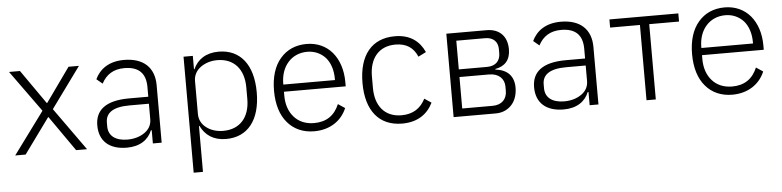

<svg xmlns="http://www.w3.org/2000/svg" viewBox="-44 -749 4783 1174"><g transform="rotate(-5 2347.0 -162.0)"><path d="M26 0 216 -258 33 -512H100L246 -303H249L398 -512H462L280 -262L467 0H400L249 -216H247L90 0Z M739 -524C646 -524 589 -481 561 -421L597 -391C625 -444 669 -474 737 -474C824 -474 868 -432 868 -347V-287H750C602 -287 542 -230 542 -139C542 -43 603 12 711 12C791 12 843 -24 866 -81H871V0H925V-353C925 -461 859 -524 739 -524ZM868 -149C868 -114 852 -87 825 -68C797 -48 760 -37 719 -37C648 -37 602 -68 602 -128V-152C602 -209 645 -244 748 -244H868V-149Z M1104 -512H1161V-430H1164C1189 -487 1241 -524 1320 -524C1452 -524 1531 -427 1531 -256C1531 -85 1452 12 1320 12C1241 12 1192 -25 1164 -82H1161V200H1104ZM1307 -39C1410 -39 1470 -109 1470 -220V-292C1470 -403 1410 -473 1307 -473C1267 -473 1231 -461 1204 -441C1177 -421 1161 -392 1161 -359V-156C1161 -120 1177 -91 1204 -71C1231 -50 1267 -39 1307 -39Z M1861 12C1793 12 1737 -13 1698 -59C1658 -105 1637 -172 1637 -256C1637 -340 1658 -407 1698 -453C1737 -499 1792 -524 1860 -524C1925 -524 1980 -498 2017 -454C2054 -410 2076 -347 2076 -272V-245H1697V-220C1697 -167 1713 -121 1742 -89C1770 -57 1812 -38 1864 -38C1939 -38 1990 -72 2019 -141L2061 -113C2029 -37 1958 12 1861 12ZM1860 -476C1811 -476 1770 -457 1742 -425C1713 -393 1697 -347 1697 -294V-289H2014V-297C2014 -350 1999 -396 1972 -427C1944 -458 1905 -476 1860 -476Z M2401 12C2260 12 2180 -85 2180 -256C2180 -427 2260 -524 2401 -524C2496 -524 2552 -479 2583 -411L2535 -387C2511 -443 2469 -473 2401 -473C2297 -473 2241 -400 2241 -292V-220C2241 -112 2297 -39 2401 -39C2472 -39 2519 -71 2548 -128L2590 -100C2557 -32 2496 12 2401 12Z M2717 -512H2964C3043 -512 3090 -464 3090 -384C3090 -319 3057 -282 2997 -271V-267C3073 -259 3110 -215 3110 -147C3110 -106 3098 -69 3075 -43C3052 -17 3019 0 2976 0H2717ZM2961 -48C3018 -48 3049 -83 3049 -132V-158C3049 -206 3016 -241 2955 -241H2774V-48ZM2947 -288C3002 -288 3029 -320 3029 -365V-390C3029 -434 3002 -464 2951 -464H2774V-288Z M3420 -524C3327 -524 3270 -481 3242 -421L3278 -391C3306 -444 3350 -474 3418 -474C3505 -474 3549 -432 3549 -347V-287H3431C3283 -287 3223 -230 3223 -139C3223 -43 3284 12 3392 12C3472 12 3524 -24 3547 -81H3552V0H3606V-353C3606 -461 3540 -524 3420 -524ZM3549 -149C3549 -114 3533 -87 3506 -68C3478 -48 3441 -37 3400 -37C3329 -37 3283 -68 3283 -128V-152C3283 -209 3326 -244 3429 -244H3549V-149Z M3901 -462H3718V-512H4141V-462H3958V0H3901Z M4427 12C4359 12 4303 -13 4264 -59C4224 -105 4203 -172 4203 -256C4203 -340 4224 -407 4264 -453C4303 -499 4358 -524 4426 -524C4491 -524 4546 -498 4583 -454C4620 -410 4642 -347 4642 -272V-245H4263V-220C4263 -167 4279 -121 4308 -89C4336 -57 4378 -38 4430 -38C4505 -38 4556 -72 4585 -141L4627 -113C4595 -37 4524 12 4427 12ZM4426 -476C4377 -476 4336 -457 4308 -425C4279 -393 4263 -347 4263 -294V-289H4580V-297C4580 -350 4565 -396 4538 -427C4510 -458 4471 -476 4426 -476Z"/></g></svg>

Font: Plexus Sans Light
Style: Regular
Weight: 300
Version: Version 2.001;PS 002.001;hotconv 1.0.70;makeotf.lib2.5.58329